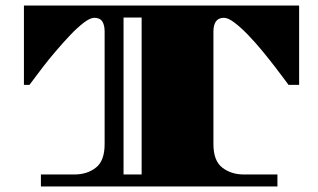

<svg xmlns="http://www.w3.org/2000/svg" viewBox="-20 -670 1144 690"><path d="M127 0V-43H248Q293 -43 324.5 -67.5Q356 -92 356 -152V-557Q356 -580 347.5 -593Q339 -606 319 -606Q304 -606 281 -588.5Q258 -571 232 -543.5Q206 -516 180 -485.5Q154 -455 133 -427.5Q112 -400 99 -382.5Q86 -365 86 -365H66V-650H1055V-365H1017Q1017 -365 1004 -382.5Q991 -400 970 -427.5Q949 -455 923.5 -486Q898 -517 872 -544Q846 -571 823 -588.5Q800 -606 785 -606Q765 -606 756 -593Q747 -580 747 -557V-152Q747 -92 779 -67.5Q811 -43 856 -43H977V0ZM424 -43H489V-607H424Z"/></svg>

Font: Diplomata
Style: Regular
Weight: 400
Designer: Eduardo Rodriguez Tunni
Foundry: Eduardo Rodriguez Tunni
Version: Version 1.002; ttfautohint (v1.8.4.7-5d5b);gftools[0.9.23]